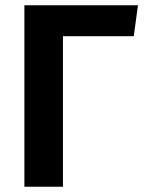

<svg xmlns="http://www.w3.org/2000/svg" viewBox="-20 -712 549 732"><path d="M490 -574H220V0H73V-692H506Z"/></svg>

Font: FiraSans
Style: Regular
Weight: 600
Designer: Carrois Corporate & Edenspiekermann AG
Foundry: Carrois Corporate GbR & Edenspiekermann AG
Version: Version 3.106;PS 003.106;hotconv 1.0.70;makeotf.lib2.5.58329